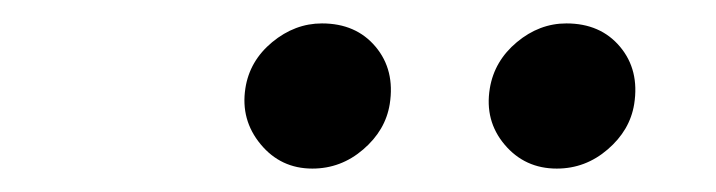

<svg xmlns="http://www.w3.org/2000/svg" viewBox="-20 -775 612 164"><path d="M455.6 -631Q428.3 -631 411 -651.5Q393.8 -671.9 398.4 -699.6Q402.3 -723 421.5 -739Q440.7 -755 463.8 -755Q492.9 -755 509.6 -735.1Q526.3 -715.2 521.7 -686.1Q518.1 -663.7 499.1 -647.4Q480.1 -631 455.6 -631ZM246.8 -631Q219.8 -631 202.6 -651.8Q185.4 -672.6 189.6 -699.6Q193.2 -723 212.5 -739Q231.9 -755 255 -755Q284.1 -755 300.8 -735.1Q317.5 -715.2 312.9 -686.1Q309.3 -663.7 290.3 -647.4Q271.3 -631 246.8 -631Z"/></svg>

Font: Karasuma Gothic
Style: Medium Italic
Weight: 500
Italic angle: 9.39998°
Designer: Rasmus Andersson / Ryoko Nishizuka
Foundry: Genbu
Version: Version 1.00